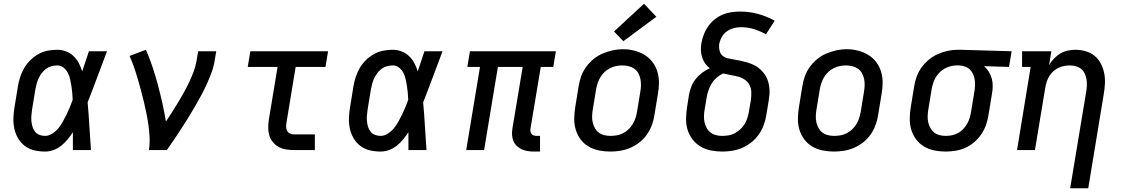

<svg xmlns="http://www.w3.org/2000/svg" viewBox="-20 -805 6040 1030"><path d="M222 8Q192 8 164 1.5Q136 -5 113.5 -22Q91 -39 77 -63Q63 -87 57 -114.5Q51 -142 52 -172Q53 -202 58 -231L76 -341Q80 -366 88 -391Q96 -416 109.5 -439.5Q123 -463 143 -482.5Q163 -502 186.5 -515Q210 -528 235.5 -533Q261 -538 287 -538Q312 -538 335 -529Q358 -520 375 -503.5Q392 -487 403 -466Q414 -445 421 -422Q430 -449 439 -476Q448 -503 457 -530H554Q528 -462 502.5 -393Q477 -324 450 -256Q456 -192 459.5 -128Q463 -64 468 0H371Q371 -24 371 -48Q371 -72 371 -96Q358 -76 342.5 -57Q327 -38 308 -23Q289 -8 266.5 0Q244 8 222 8ZM222 -76Q242 -76 261 -88.5Q280 -101 293.5 -117.5Q307 -134 317.5 -153Q328 -172 337.5 -191.5Q347 -211 355 -230.5Q363 -250 370 -270Q369 -289 367.5 -307.5Q366 -326 363 -344.5Q360 -363 356 -381Q352 -399 343.5 -415Q335 -431 320.5 -442.5Q306 -454 287 -454Q272 -454 256.5 -450Q241 -446 228 -436.5Q215 -427 205 -414Q195 -401 188 -386.5Q181 -372 177 -357Q173 -342 170 -327L152 -217Q150 -202 148.5 -186Q147 -170 148.5 -154.5Q150 -139 154.5 -124.5Q159 -110 168 -98.5Q177 -87 191.5 -81.5Q206 -76 222 -76Z M779 0Q784 -33 782.5 -66.5Q781 -100 776.5 -132.5Q772 -165 765.5 -197Q759 -229 751.5 -260.5Q744 -292 735.5 -323Q727 -354 718 -385Q709 -416 698.5 -446Q688 -476 675 -505L763 -538Q783 -492 798.5 -445Q814 -398 827 -349.5Q840 -301 851 -252Q862 -203 870 -153Q887 -178 903.5 -204Q920 -230 936 -256.5Q952 -283 967 -310Q982 -337 995 -364.5Q1008 -392 1018.5 -420Q1029 -448 1034 -477L1043 -530H1140L1131 -477Q1126 -445 1114 -413.5Q1102 -382 1088 -351Q1074 -320 1057.5 -290Q1041 -260 1024 -230.5Q1007 -201 989 -172Q971 -143 952 -114Q933 -85 914 -56.5Q895 -28 875 0Z M1557 0Q1535 0 1514 -3.5Q1493 -7 1475.5 -16.5Q1458 -26 1444.5 -42Q1431 -58 1425 -77.5Q1419 -97 1419 -118.5Q1419 -140 1422 -162L1469 -446H1309L1323 -530H1740L1726 -446H1566L1517 -148Q1515 -136 1515 -124.5Q1515 -113 1520 -103.5Q1525 -94 1535.5 -89Q1546 -84 1557 -84H1669V0Z M2022 8Q1992 8 1964 1.5Q1936 -5 1913.5 -22Q1891 -39 1877 -63Q1863 -87 1857 -114.5Q1851 -142 1852 -172Q1853 -202 1858 -231L1876 -341Q1880 -366 1888 -391Q1896 -416 1909.5 -439.5Q1923 -463 1943 -482.5Q1963 -502 1986.5 -515Q2010 -528 2035.5 -533Q2061 -538 2087 -538Q2112 -538 2135 -529Q2158 -520 2175 -503.5Q2192 -487 2203 -466Q2214 -445 2221 -422Q2230 -449 2239 -476Q2248 -503 2257 -530H2354Q2328 -462 2302.5 -393Q2277 -324 2250 -256Q2256 -192 2259.5 -128Q2263 -64 2268 0H2171Q2171 -24 2171 -48Q2171 -72 2171 -96Q2158 -76 2142.5 -57Q2127 -38 2108 -23Q2089 -8 2066.5 0Q2044 8 2022 8ZM2022 -76Q2042 -76 2061 -88.5Q2080 -101 2093.5 -117.5Q2107 -134 2117.5 -153Q2128 -172 2137.5 -191.5Q2147 -211 2155 -230.5Q2163 -250 2170 -270Q2169 -289 2167.5 -307.5Q2166 -326 2163 -344.5Q2160 -363 2156 -381Q2152 -399 2143.5 -415Q2135 -431 2120.5 -442.5Q2106 -454 2087 -454Q2072 -454 2056.5 -450Q2041 -446 2028 -436.5Q2015 -427 2005 -414Q1995 -401 1988 -386.5Q1981 -372 1977 -357Q1973 -342 1970 -327L1952 -217Q1950 -202 1948.5 -186Q1947 -170 1948.5 -154.5Q1950 -139 1954.5 -124.5Q1959 -110 1968 -98.5Q1977 -87 1991.5 -81.5Q2006 -76 2022 -76Z M2845 8Q2828 8 2811 5.5Q2794 3 2779 -4Q2764 -11 2752 -22.5Q2740 -34 2734 -49Q2728 -64 2727 -81Q2726 -98 2729 -116L2784 -446H2651L2577 0H2481L2555 -446H2487L2501 -530H2962L2948 -446H2881L2826 -116Q2824 -108 2825.5 -100Q2827 -92 2831.5 -86.5Q2836 -81 2843.5 -78.5Q2851 -76 2859 -76H2877V8Z M3254 8Q3223 8 3193 2Q3163 -4 3137.5 -19Q3112 -34 3094.5 -57.5Q3077 -81 3068.5 -109.5Q3060 -138 3060.5 -169Q3061 -200 3066 -231L3084 -341Q3088 -368 3097.5 -395Q3107 -422 3124 -445.5Q3141 -469 3164 -488Q3187 -507 3213.5 -518Q3240 -529 3267 -535Q3294 -541 3322 -541Q3353 -541 3382.5 -533.5Q3412 -526 3437 -511Q3462 -496 3480 -472.5Q3498 -449 3506.5 -420.5Q3515 -392 3515 -361Q3515 -330 3509 -299L3491 -189Q3487 -162 3477.5 -135.5Q3468 -109 3451.5 -85Q3435 -61 3412 -42.5Q3389 -24 3362.5 -12.5Q3336 -1 3308.5 3.5Q3281 8 3254 8ZM3255 -76Q3272 -76 3289 -79Q3306 -82 3322 -90Q3338 -98 3351 -110.5Q3364 -123 3373.5 -138Q3383 -153 3388.5 -169.5Q3394 -186 3397 -203L3415 -313Q3418 -330 3418.5 -347.5Q3419 -365 3415.5 -381.5Q3412 -398 3404 -412.5Q3396 -427 3382.5 -436.5Q3369 -446 3352 -450Q3335 -454 3318 -454Q3301 -454 3284.5 -450.5Q3268 -447 3252 -439Q3236 -431 3223 -418.5Q3210 -406 3201 -391Q3192 -376 3186.5 -360Q3181 -344 3178 -327L3160 -217Q3157 -200 3156.5 -182.5Q3156 -165 3159.5 -149Q3163 -133 3171 -118.5Q3179 -104 3192 -94Q3205 -84 3221.5 -80Q3238 -76 3255 -76Q3255 -76 3255 -76Q3255 -76 3255 -76ZM3324 -584 3274 -636 3435 -785 3501 -715Z M3855 8Q3824 8 3793.5 2Q3763 -4 3738 -19Q3713 -34 3695 -57.5Q3677 -81 3668.5 -109Q3660 -137 3660.5 -168.5Q3661 -200 3666 -231L3676 -296Q3680 -318 3688.5 -340Q3697 -362 3712 -381Q3727 -400 3746.5 -414.5Q3766 -429 3788 -439Q3773 -450 3762.5 -465Q3752 -480 3746.5 -498Q3741 -516 3740 -535.5Q3739 -555 3743 -575Q3747 -598 3756 -621Q3765 -644 3779.5 -664.5Q3794 -685 3814 -701Q3834 -717 3856.5 -726.5Q3879 -736 3903 -739.5Q3927 -743 3951 -743Q4001 -743 4047.5 -730Q4094 -717 4136 -694L4089 -621Q4059 -638 4025.5 -648.5Q3992 -659 3956 -659Q3943 -659 3929.5 -657Q3916 -655 3903.5 -650Q3891 -645 3879.5 -637Q3868 -629 3859.5 -618Q3851 -607 3846 -594Q3841 -581 3838 -568Q3836 -551 3840 -533.5Q3844 -516 3857 -505.5Q3870 -495 3887 -491.5Q3904 -488 3921.5 -485Q3939 -482 3955.5 -478.5Q3972 -475 3988.5 -470Q4005 -465 4020.5 -458Q4036 -451 4049 -441Q4062 -431 4073 -418Q4084 -405 4091.5 -390.5Q4099 -376 4103 -359Q4107 -342 4108 -324.5Q4109 -307 4107 -289Q4105 -271 4102 -254L4091 -189Q4087 -162 4077.5 -135.5Q4068 -109 4051.5 -85Q4035 -61 4012 -42.5Q3989 -24 3963 -12.5Q3937 -1 3909.5 3.5Q3882 8 3855 8ZM3855 -76Q3872 -76 3889 -79Q3906 -82 3921.5 -90Q3937 -98 3950.5 -110.5Q3964 -123 3973.5 -138Q3983 -153 3988.5 -169.5Q3994 -186 3997 -203L4008 -267Q4011 -289 4010.5 -310Q4010 -331 4001 -348.5Q3992 -366 3975.5 -377.5Q3959 -389 3939.5 -394Q3920 -399 3899.5 -402.5Q3879 -406 3859 -411Q3840 -402 3824 -388Q3808 -374 3797.5 -356.5Q3787 -339 3780.5 -320Q3774 -301 3771 -282L3760 -217Q3757 -200 3756.5 -182.5Q3756 -165 3759.5 -149Q3763 -133 3771 -118.5Q3779 -104 3792 -94Q3805 -84 3821.5 -80Q3838 -76 3855 -76Z M4454 8Q4423 8 4393 2Q4363 -4 4337.5 -19Q4312 -34 4294.5 -57.5Q4277 -81 4268.5 -109.5Q4260 -138 4260.5 -169Q4261 -200 4266 -231L4284 -341Q4288 -368 4297.5 -395Q4307 -422 4324 -445.5Q4341 -469 4364 -488Q4387 -507 4413.5 -518Q4440 -529 4467 -535Q4494 -541 4522 -541Q4553 -541 4582.5 -533.5Q4612 -526 4637 -511Q4662 -496 4680 -472.5Q4698 -449 4706.5 -420.5Q4715 -392 4715 -361Q4715 -330 4709 -299L4691 -189Q4687 -162 4677.5 -135.5Q4668 -109 4651.5 -85Q4635 -61 4612 -42.5Q4589 -24 4562.5 -12.5Q4536 -1 4508.5 3.5Q4481 8 4454 8ZM4455 -76Q4472 -76 4489 -79Q4506 -82 4522 -90Q4538 -98 4551 -110.5Q4564 -123 4573.5 -138Q4583 -153 4588.5 -169.5Q4594 -186 4597 -203L4615 -313Q4618 -330 4618.5 -347.5Q4619 -365 4615.5 -381.5Q4612 -398 4604 -412.5Q4596 -427 4582.5 -436.5Q4569 -446 4552 -450Q4535 -454 4518 -454Q4501 -454 4484.5 -450.5Q4468 -447 4452 -439Q4436 -431 4423 -418.5Q4410 -406 4401 -391Q4392 -376 4386.5 -360Q4381 -344 4378 -327L4360 -217Q4357 -200 4356.5 -182.5Q4356 -165 4359.5 -149Q4363 -133 4371 -118.5Q4379 -104 4392 -94Q4405 -84 4421.5 -80Q4438 -76 4455 -76Q4455 -76 4455 -76Q4455 -76 4455 -76Z M5053 8Q5022 8 4992 2Q4962 -4 4937 -19Q4912 -34 4894.5 -57.5Q4877 -81 4868.5 -109.5Q4860 -138 4860.5 -169Q4861 -200 4866 -231L4884 -341Q4888 -368 4897.5 -394Q4907 -420 4923.5 -443Q4940 -466 4962.5 -484.5Q4985 -503 5010.5 -514.5Q5036 -526 5063 -532Q5090 -538 5117 -538Q5121 -538 5125 -538Q5129 -538 5133 -538L5407 -530L5393 -446L5259 -450Q5274 -437 5284.5 -420Q5295 -403 5300.5 -383Q5306 -363 5305.5 -341.5Q5305 -320 5301 -299L5283 -189Q5279 -162 5270 -136Q5261 -110 5245 -86Q5229 -62 5207 -43Q5185 -24 5159.5 -12.5Q5134 -1 5106.5 3.5Q5079 8 5053 8ZM5054 -76Q5071 -76 5087.5 -79.5Q5104 -83 5119 -91Q5134 -99 5146.5 -112Q5159 -125 5167.5 -139.5Q5176 -154 5181 -170Q5186 -186 5189 -203L5207 -313Q5210 -329 5210.5 -345.5Q5211 -362 5209 -377Q5207 -392 5200.5 -406.5Q5194 -421 5183.5 -431.5Q5173 -442 5158 -447.5Q5143 -453 5127 -454H5119Q5117 -454 5115 -454Q5113 -454 5111 -454Q5095 -454 5078.5 -449.5Q5062 -445 5047.5 -437Q5033 -429 5020.5 -416.5Q5008 -404 4999.5 -389.5Q4991 -375 4986 -359Q4981 -343 4978 -327L4960 -217Q4957 -200 4956.5 -182.5Q4956 -165 4959.5 -149Q4963 -133 4971 -118.5Q4979 -104 4991.5 -94Q5004 -84 5020.5 -80Q5037 -76 5054 -76Z M5721 205 5807 -313Q5810 -330 5810.5 -347Q5811 -364 5808.5 -380Q5806 -396 5799 -410.5Q5792 -425 5780 -435Q5768 -445 5752 -449.5Q5736 -454 5719 -454Q5703 -454 5688 -451Q5673 -448 5658 -441Q5643 -434 5630.5 -422.5Q5618 -411 5609.5 -397.5Q5601 -384 5596 -368.5Q5591 -353 5588 -338L5532 0H5436L5509 -446H5463V-530H5620L5608 -456Q5619 -475 5634.5 -491Q5650 -507 5668.5 -518Q5687 -529 5708 -533.5Q5729 -538 5749 -538Q5778 -538 5805 -530Q5832 -522 5852.5 -505Q5873 -488 5885.5 -464Q5898 -440 5903.5 -412.5Q5909 -385 5907.5 -356.5Q5906 -328 5901 -299L5818 205Z"/></svg>

Font: Iosevka Slab MdExObl
Style: Regular
Weight: 500
Width: 7
Italic angle: -9°
Monospace: yes
Designer: Belleve Invis
Foundry: Belleve Invis
Version: Version 11.1.1; ttfautohint (v1.8.3)